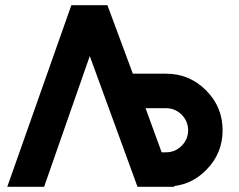

<svg xmlns="http://www.w3.org/2000/svg" viewBox="-20 -720 923 740"><path d="M394 -700H255L8 0H150L326 -504L510 0H652L651 -3Q721 -11 774 -64Q838 -128 838 -218Q838 -308 774 -372Q710 -436 620 -436H492ZM541 -303H620Q655 -303 680 -278Q705 -253 705 -218Q705 -183 680 -158Q655 -133 620 -133H603Z"/></svg>

Font: Unageo
Style: Bold
Weight: 700
Designer: Richard Sepsi
Foundry: Richard Sepsi
Version: Version 2.000